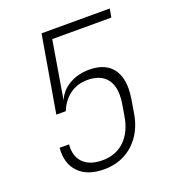

<svg xmlns="http://www.w3.org/2000/svg" viewBox="-134 -836 868 952"><g transform="rotate(-20 300.0 -360.0)"><path d="M232 -685 181 -380Q200 -426 245.5 -453Q291 -480 352 -480Q426 -480 465 -440Q504 -400 504 -325Q504 -302 499 -270L488 -204Q473 -106 410 -48Q347 10 254 10Q167 10 121 -37Q75 -84 82 -166H132L131 -150Q131 -96 165 -65.5Q199 -35 262 -35Q333 -35 379 -79.5Q425 -124 438 -204L449 -270Q452 -291 452 -310Q452 -370 419.5 -402.5Q387 -435 325 -435Q273 -435 233.5 -406.5Q194 -378 173 -326H123L192 -730H552L544 -685Z"/></g></svg>

Font: JetBrains Mono Extra Light
Style: Italic
Weight: 200
Italic angle: -9°
Monospace: yes
Designer: Philipp Nurullin, Konstantin Bulenkov
Foundry: JetBrains
Version: 2.002